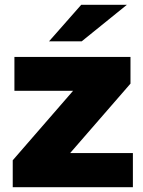

<svg xmlns="http://www.w3.org/2000/svg" viewBox="-20 -779 596 799"><path d="M33 0V-112L337 -462L369 -401H40V-542H523V-431L218 -80L186 -142H533V0ZM184 -607 318 -759H508L320 -607Z"/></svg>

Font: Montserrat Thin ExtraBold
Style: Regular
Weight: 800
Version: Version 9.000